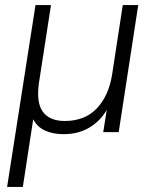

<svg xmlns="http://www.w3.org/2000/svg" viewBox="-20 -521 609 757"><path d="M8 216 120 -501H181L134 -197Q122 -118 148.5 -81Q175 -44 235 -44Q315 -44 362 -94Q409 -144 422 -227L464 -501H525L448 0H387L401 -88Q375 -43 331.5 -17.5Q288 8 231 8Q188 8 157 -6.5Q126 -21 111 -51L70 216Z"/></svg>

Font: Mulish Light
Style: Italic
Weight: 300
Italic angle: -9°
Designer: Vernon Adams
Foundry: Vernon Adams
Version: Version 3.603; ttfautohint (v1.8.3)